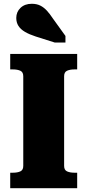

<svg xmlns="http://www.w3.org/2000/svg" viewBox="-20 -995 462 1015"><path d="M103 -118V-592Q103 -614 87.5 -621Q72 -628 49 -628H34V-710H388V-628H373Q350 -628 334.5 -621Q319 -614 319 -592V-118Q319 -96 334.5 -89Q350 -82 373 -82H388V0H34V-82H49Q72 -82 87.5 -89Q103 -96 103 -118ZM259 -898Q244 -921 228 -938.5Q212 -956 193 -965.5Q174 -975 148 -975Q111 -975 88.5 -953.5Q66 -932 66 -900Q66 -876 77.5 -858Q89 -840 112 -826.5Q135 -813 169 -802L270 -770H326V-805Z"/></svg>

Font: Roboto Serif 20pt ExtraBold
Style: Regular
Weight: 800
Version: Version 1.008